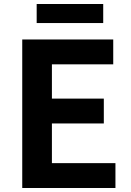

<svg xmlns="http://www.w3.org/2000/svg" viewBox="-20 -938 655 958"><path d="M91 -741H545V-617H239V-446H498V-322H239V-124H556V0H91ZM163 -918H495V-823H163Z"/></svg>

Font: Merged Yaku Han JP
Style: Bold
Weight: 700
Designer: Ryoko NISHIZUKA 西塚涼子 (kana, bopomofo & ideographs); Paul D. Hunt (Latin, Greek & Cyrillic); Sandoll Communications 산돌커뮤니
Foundry: Adobe
Version: Version 2.004